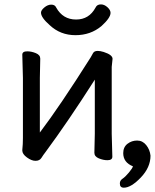

<svg xmlns="http://www.w3.org/2000/svg" viewBox="-20 -724 715 887"><path d="M144 19Q126 19 104.5 3.4Q83 -12.2 83 -28.8V-30.8Q85.9 -57.6 85.9 -85.9V-363.8L83 -471.2Q83 -487.3 106.9 -486.8Q125 -486.8 145.5 -478.5Q166 -470.2 166 -453.1L164.1 -363.8V-111.8Q256.8 -233.9 398.9 -459Q403.8 -466.8 409.4 -477.8Q415 -488.8 431.2 -488.8Q443.4 -488.8 459 -483.9Q500 -470.7 500 -452.1L496.1 -415V-106L499 0Q499 16.1 476.1 16.1Q457 16.1 436.5 7.6Q416 -1 416 -18.1L418 -106V-356Q294.9 -163.1 189.9 -21Q180.2 -8.8 171.6 5.1Q163.1 19 144 19ZM209.5 -607.9Q169.4 -643.1 169.4 -665.5Q169.4 -676.8 185.1 -689.7Q200.7 -702.6 216.8 -702.6Q233.9 -702.6 239.7 -689Q270.5 -633.8 331.5 -633.8Q391.6 -633.8 421.4 -689Q428.2 -704.1 446.8 -703.6Q461.9 -703.6 476.3 -690.7Q490.7 -677.7 490.7 -664.6Q490.7 -641.6 448.7 -603.5Q398.4 -561.5 328.6 -561.5Q258.8 -561.5 209.5 -607.9ZM552.2 143.1Q533.2 143.1 533.7 123Q533.7 109.9 546.1 101.6Q558.6 93.3 575 73.7Q591.3 54.2 594.2 44.4Q549.3 26.4 549.3 -16.6Q549.3 -44.4 568.8 -59.6Q588.4 -74.7 613.5 -74.7Q638.7 -74.7 655.5 -53.7Q672.4 -32.7 675.3 -4.9Q675.3 49.3 630.4 96.2Q585.4 143.1 552.2 143.1Z"/></svg>

Font: LXGW WenKai Screen R
Style: Regular
Weight: 400
Designer: Fontworks Inc.
Version: Version 1.235;May 31, 2022